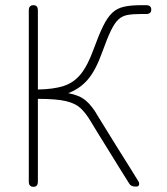

<svg xmlns="http://www.w3.org/2000/svg" viewBox="-20 -720 645 740"><path d="M109 0Q91 0 91 -20V-680Q91 -700 109 -700Q126 -700 126 -680V-375Q186 -376 225 -388.5Q264 -401 291 -434Q318 -467 341 -531Q361 -586 377.5 -619.5Q394 -653 412.5 -670.5Q431 -688 457.5 -694Q484 -700 523 -700H543Q563 -700 563 -683Q563 -666 543 -666H523Q493 -666 472.5 -662.5Q452 -659 437 -645.5Q422 -632 407.5 -602Q393 -572 374 -519Q349 -449 318.5 -413.5Q288 -378 243 -361Q286 -353 310.5 -332.5Q335 -312 357 -273Q370 -252 390 -219.5Q410 -187 433 -150Q456 -113 477 -80Q498 -47 511 -25Q518 -15 516 -8Q514 -1 506 -1H501Q484 -1 477 -14Q462 -37 442 -70Q422 -103 400 -138Q378 -173 359 -204Q340 -235 328 -255Q310 -285 290 -303.5Q270 -322 233 -330.5Q196 -339 126 -339V-20Q126 0 109 0Z"/></svg>

Font: Zen Maru Gothic Light
Style: Regular
Weight: 300
Designer: Yoshimichi Ohira
Foundry: Positype
Version: Version 1.001